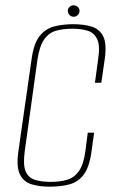

<svg xmlns="http://www.w3.org/2000/svg" viewBox="-20 -690 442 722"><path d="M167 12Q128 12 98.5 3Q69 -6 55 -34Q41 -62 49 -120L99 -469Q107 -527 129 -554.5Q151 -582 183.5 -590.5Q216 -599 255 -599Q295 -599 324.5 -590Q354 -581 368 -553.5Q382 -526 374 -469L361 -379H337L349 -467Q357 -518 345.5 -542.5Q334 -567 309.5 -574.5Q285 -582 252 -582Q218 -582 191 -574.5Q164 -567 146.5 -542.5Q129 -518 121 -467L73 -121Q66 -70 76.5 -45.5Q87 -21 112 -13.5Q137 -6 170 -6Q204 -6 231 -13.5Q258 -21 276 -45.5Q294 -70 301 -121L310 -191H334L324 -120Q316 -61 294.5 -33Q273 -5 240.5 3.5Q208 12 167 12ZM257 -627Q248 -627 241.5 -633.5Q235 -640 235 -649Q235 -658 241.5 -664Q248 -670 257 -670Q266 -670 272.5 -664Q279 -658 279 -649Q279 -640 272.5 -633.5Q266 -627 257 -627Z"/></svg>

Font: Alumni Sans SC Thin
Style: Italic
Weight: 100
Italic angle: -8°
Designer: Robert E. Leuschke
Foundry: Robert E. Leuschke
Version: Version 1.016